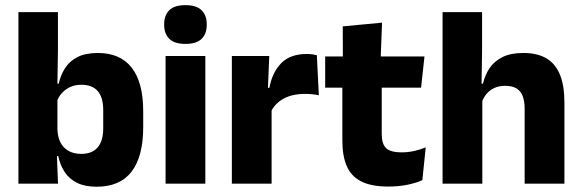

<svg xmlns="http://www.w3.org/2000/svg" viewBox="-20 -707 2239 739"><path d="M351.7 11.7Q307.5 11.7 277.4 -2.9Q247.3 -17.5 229.4 -44.2Q211.6 -70.8 204 -106.4H164.5L201 -209.4Q202 -179.2 213.1 -158Q224.2 -136.9 244.5 -125.8Q264.8 -114.7 292.6 -114.7Q334.3 -114.7 355.8 -139.5Q377.3 -164.2 377.3 -213.5V-283.1Q377.3 -332.2 356.1 -356.5Q334.9 -380.8 293 -380.8Q269.3 -380.8 250.1 -372Q230.9 -363.2 217.7 -348.2Q204.4 -333.3 198.5 -314.5L163.8 -385H206Q213.5 -418.1 230.5 -444.9Q247.6 -471.7 278.3 -487.4Q309.1 -503.1 356.7 -503.1Q442.5 -503.1 486.8 -446.7Q531.2 -390.3 531.2 -278.2V-218.1Q531.2 -104.7 486.6 -46.5Q442 11.7 351.7 11.7ZM50.9 0V-660.3H203V-513.7L200.5 -356.1L201 -342.6V-154.2L198.5 -124.3L203.2 0Z M617.3 0V-491.4H770.3V0ZM693.8 -538Q651.2 -538 631.6 -557.6Q611.9 -577.3 611.9 -610.9V-614.3Q611.9 -648 631.6 -667.6Q651.2 -687.2 693.8 -687.2Q736.1 -687.2 755.9 -667.6Q775.7 -648 775.7 -614.3V-610.9Q775.7 -576.8 755.9 -557.4Q736.1 -538 693.8 -538Z M1022.4 -276 980.5 -368.9H1016.7Q1028.4 -430 1063.2 -464.6Q1097.9 -499.3 1161.3 -499.3Q1172.4 -499.3 1181.7 -497.9Q1191.1 -496.5 1199.5 -494.6L1207.2 -340.2Q1196.6 -342.8 1182.5 -344.2Q1168.4 -345.6 1154 -345.6Q1105 -345.6 1071.6 -327.3Q1038.2 -309 1022.4 -276ZM872.4 0V-491.4H1016.3L1010 -334.7L1025.4 -332.5V0Z M1474.5 11Q1409 11 1370.2 -8.8Q1331.4 -28.6 1314.5 -68Q1297.7 -107.4 1297.7 -165.5V-440.1H1449.3V-189.9Q1449.3 -153.9 1465.7 -137.3Q1482 -120.6 1526.3 -120.6Q1551.1 -120.6 1575 -126.1Q1598.9 -131.6 1618.6 -139.8L1605.6 -13.6Q1580.2 -2.3 1546.9 4.4Q1513.7 11 1474.5 11ZM1231.6 -369.5V-489.6H1613.8L1600.7 -369.5ZM1299.7 -478.7 1299.2 -605.5 1450.5 -619.8 1445.1 -478.7Z M1999.3 0V-288.8Q1999.3 -315.9 1992.4 -335.6Q1985.4 -355.4 1969.1 -366Q1952.8 -376.7 1924 -376.7Q1900.4 -376.7 1882.4 -368.2Q1864.5 -359.8 1852.7 -345.6Q1840.9 -331.4 1834.6 -313.5L1803.6 -385H1838.9Q1846.7 -418.5 1864.6 -445.1Q1882.6 -471.7 1914.2 -487.4Q1945.8 -503.1 1993.9 -503.1Q2048.9 -503.1 2083.9 -481.9Q2118.9 -460.7 2135.6 -418.7Q2152.4 -376.6 2152.4 -313.3V0ZM1683.4 0V-660.3H1835.5V-513.3L1833 -351.4L1836.4 -339.5V0Z"/></svg>

Font: Anek Odia Medium
Style: Regular
Weight: 500
Designer: Yesha Goshar & Mahesh Sahu (Odia), Yesha Goshar (Latin)
Foundry: Ek Type
Version: Version 1.003